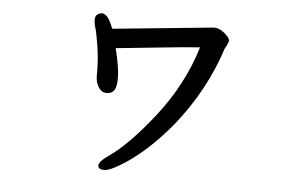

<svg xmlns="http://www.w3.org/2000/svg" viewBox="-44 -560 1088 681"><g transform="rotate(5 500.0 -219.5)"><path d="M349.1 57.1Q327.1 57.1 327.1 43Q327.1 28.8 358.9 6.8Q428.2 -40 518.6 -155.5Q608.9 -271 649.9 -405.8Q602.1 -402.8 517.6 -393.8Q433.1 -384.8 396 -381.3Q358.9 -377.9 352.1 -377Q369.1 -309.1 369.1 -271Q369.1 -229 352.1 -220.2Q347.2 -215.8 332 -215.8Q315.9 -215.8 304.9 -232.9Q293.9 -250 293.9 -272.9V-285.2Q293.9 -332 286.9 -377.4Q279.8 -422.9 274.4 -440.4Q269 -458 269 -472.2Q269 -487.8 282.2 -493.2L292 -496.1Q314.9 -496.1 333 -445.8Q335 -444.8 337.9 -444.8L692.9 -480Q712.9 -480 731.4 -464.1Q750 -448.2 750 -439.2Q750 -430.2 737.8 -410.2Q688 -255.9 583 -126Q493.2 -18.1 404.8 34.2Q367.2 57.1 349.1 57.1Z"/></g></svg>

Font: LXGW WenKai Mono GB Screen
Style: Regular
Weight: 400
Monospace: yes
Designer: LXGW / Fontworks Inc.
Foundry: LXGW / Fontworks Inc.
Version: Version 1.510;January 18,2025